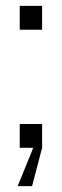

<svg xmlns="http://www.w3.org/2000/svg" viewBox="-20 -502 210 652"><path d="M47 -482H123V-401H47ZM47 -81H123V0L89 130H40L93 0H47Z"/></svg>

Font: Overused Grotesk Book
Style: Regular
Weight: 350
Version: Version 0.003